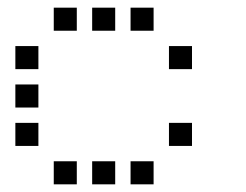

<svg xmlns="http://www.w3.org/2000/svg" viewBox="-20 -500 640 500"><path d="M121 -480Q120 -480 120 -480Q120 -480 120 -479V-421Q120 -420 120 -420Q120 -420 121 -420H179Q180 -420 180 -420Q180 -420 180 -421V-479Q180 -480 180 -480Q180 -480 179 -480ZM221 -480Q220 -480 220 -480Q220 -480 220 -479V-421Q220 -420 220 -420Q220 -420 221 -420H279Q280 -420 280 -420Q280 -420 280 -421V-479Q280 -480 280 -480Q280 -480 279 -480ZM321 -480Q320 -480 320 -480Q320 -480 320 -479V-421Q320 -420 320 -420Q320 -420 321 -420H379Q380 -420 380 -420Q380 -420 380 -421V-479Q380 -480 380 -480Q380 -480 379 -480ZM21 -380Q20 -380 20 -380Q20 -380 20 -379V-321Q20 -320 20 -320Q20 -320 21 -320H79Q80 -320 80 -320Q80 -320 80 -321V-379Q80 -380 80 -380Q80 -380 79 -380ZM421 -380Q420 -380 420 -380Q420 -380 420 -379V-321Q420 -320 420 -320Q420 -320 421 -320H479Q480 -320 480 -320Q480 -320 480 -321V-379Q480 -380 480 -380Q480 -380 479 -380ZM21 -280Q20 -280 20 -280Q20 -280 20 -279V-221Q20 -220 20 -220Q20 -220 21 -220H79Q80 -220 80 -220Q80 -220 80 -221V-279Q80 -280 80 -280Q80 -280 79 -280ZM21 -180Q20 -180 20 -180Q20 -180 20 -179V-121Q20 -120 20 -120Q20 -120 21 -120H79Q80 -120 80 -120Q80 -120 80 -121V-179Q80 -180 80 -180Q80 -180 79 -180ZM421 -180Q420 -180 420 -180Q420 -180 420 -179V-121Q420 -120 420 -120Q420 -120 421 -120H479Q480 -120 480 -120Q480 -120 480 -121V-179Q480 -180 480 -180Q480 -180 479 -180ZM121 -80Q120 -80 120 -80Q120 -80 120 -79V-21Q120 -20 120 -20Q120 -20 121 -20H179Q180 -20 180 -20Q180 -20 180 -21V-79Q180 -80 180 -80Q180 -80 179 -80ZM221 -80Q220 -80 220 -80Q220 -80 220 -79V-21Q220 -20 220 -20Q220 -20 221 -20H279Q280 -20 280 -20Q280 -20 280 -21V-79Q280 -80 280 -80Q280 -80 279 -80ZM321 -80Q320 -80 320 -80Q320 -80 320 -79V-21Q320 -20 320 -20Q320 -20 321 -20H379Q380 -20 380 -20Q380 -20 380 -21V-79Q380 -80 380 -80Q380 -80 379 -80Z"/></svg>

Font: Doto Medium
Style: Regular
Weight: 500
Monospace: yes
Version: Version 1.000